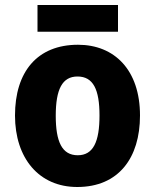

<svg xmlns="http://www.w3.org/2000/svg" viewBox="-20 -738 621 768"><path d="M452 -718H130V-611H452ZM540 -276C540 -458 438 -559 292 -559C129 -559 40 -451 40 -276C40 -105 136 10 289 10C454 10 540 -106 540 -276ZM203 -275C203 -381 229 -432 290 -432C353 -432 378 -380 378 -276C378 -171 353 -117 291 -117C228 -117 203 -171 203 -275Z"/></svg>

Font: Noto Sans Thai SemCond ExtBd
Style: Regular
Weight: 800
Width: 4
Designer: Monotype Design Team
Foundry: Monotype Imaging Inc.
Version: Version 2.002